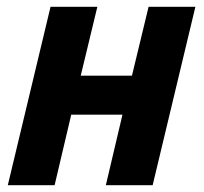

<svg xmlns="http://www.w3.org/2000/svg" viewBox="-20 -546 600 566"><path d="M3 0 129 -526H267L218 -323H369L418 -526H556L430 0H292L341 -208H190L141 0Z"/></svg>

Font: Ubuntu Sans Mono
Style: Bold Italic
Weight: 700
Italic angle: -13.5°
Monospace: yes
Designer: Dalton Maag Ltd
Foundry: Dalton Maag Ltd
Version: Version 1.006